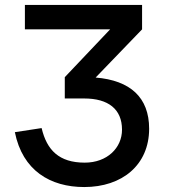

<svg xmlns="http://www.w3.org/2000/svg" viewBox="-20 -740 682 775"><path d="M582 -220.5C582 -346.5 506 -415.5 366 -427L553.5 -621.5V-720H80.5V-621.5H424.5L241.5 -428.5V-342.5H320C417 -342.5 472.5 -299.5 472.5 -216.5C472.5 -143 412.5 -83.5 322 -83.5C218.5 -83.5 169 -134 148 -223L40 -206.5C71 -51.5 183 15 320 15C473 15 582 -74 582 -220.5Z"/></svg>

Font: Vela Sans SemBd
Style: Regular
Weight: 600
Designer: Principal design: Mikhail Sharanda - project Manrope.
Design modification: Ravid Balaliev
Foundry: Mikhail Sharanda
Version: Version 1.001